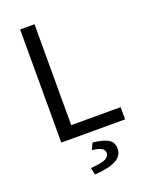

<svg xmlns="http://www.w3.org/2000/svg" viewBox="-162 -738 810 1047"><g transform="rotate(-20 243.0 -214.5)"><path d="M89.6 0V-656.3H173.1V-70.9H459.8V0ZM202.6 226.3 194.4 185.6Q257.1 181.3 280.2 169.7Q303.2 158 303.2 138.2Q303.2 118.6 285 108.9Q266.8 99.1 231.9 96.1L250 57.6Q315.7 65.5 341.4 83Q367.1 100.5 367.1 134.7Q367.1 178 324.5 200Q282 222 202.6 226.3Z"/></g></svg>

Font: Source Sans 3 VF
Style: Regular
Weight: 200
Designer: Paul D. Hunt
Foundry: Adobe
Version: Version 3.046;hotconv 1.0.118;makeotfexe 2.5.65603